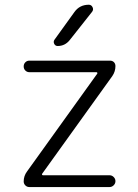

<svg xmlns="http://www.w3.org/2000/svg" viewBox="-20 -796 570 795"><path d="M347.7 -776.4Q358.4 -776.4 363.3 -766.1Q368.2 -755.9 361.3 -747.1L268.6 -629.9Q249 -605.5 218.8 -605.5Q209 -605.5 204.6 -614.3Q200.2 -623 205.1 -630.9L288.1 -746.1Q309.6 -776.4 347.7 -776.4ZM101.6 -544.9H435.5Q445.3 -544.9 451.7 -538.6Q458 -532.2 458 -522.5Q458 -500 445.3 -481.4L154.3 -76.2Q153.3 -74.2 154.3 -72.3Q155.3 -70.3 158.2 -70.3H433.6Q443.4 -70.3 450.7 -63Q458 -55.7 458 -45.9Q458 -36.1 450.7 -28.8Q443.4 -21.5 433.6 -21.5H101.6Q91.8 -21.5 85 -28.3Q78.1 -35.2 78.1 -44.9Q78.1 -67.4 91.8 -85.9L382.8 -491.2Q383.8 -493.2 382.8 -495.1Q381.8 -497.1 378.9 -497.1H101.6Q91.8 -497.1 85 -503.9Q78.1 -510.7 78.1 -521Q78.1 -531.2 85 -538.1Q91.8 -544.9 101.6 -544.9Z"/></svg>

Font: irohamaru Light
Style: Regular
Weight: 200
Designer: [Source Han Sans]
Ryoko NISHIZUKA  (kana & ideographs); Paul D. Hunt (Latin, Greek & Cyrillic); Wenlong ZHANG  (bopomofo
Version: Version 1.01